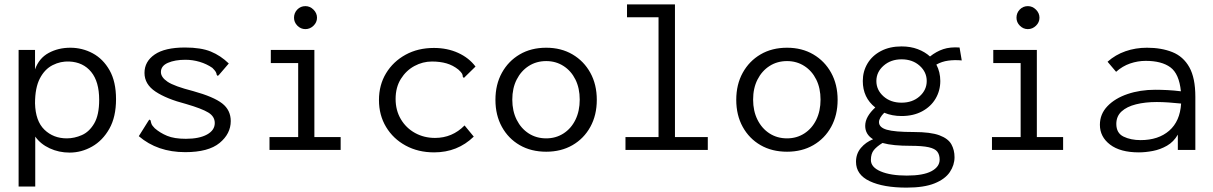

<svg xmlns="http://www.w3.org/2000/svg" viewBox="-20 -685 5540 877"><path d="M65 167V-457H140V-368Q158 -419 202 -443Q246 -467 301 -467Q356 -467 403.5 -441.5Q451 -416 480.5 -364Q510 -312 510 -232Q510 -151 479.5 -97Q449 -43 400.5 -15.5Q352 12 298 12Q249 12 207 -7.5Q165 -27 141 -61V167ZM285 -53Q320 -53 354 -68Q388 -83 410.5 -121.5Q433 -160 433 -229Q433 -312 396.5 -356.5Q360 -401 297 -404Q257 -406 220.5 -387.5Q184 -369 162 -326.5Q140 -284 140 -213Q142 -132 183 -92.5Q224 -53 285 -53Z M826 10Q699 10 614 -63L656 -130L662 -139L668 -135Q669 -127 672 -119Q675 -111 687 -99Q711 -78 743.5 -64.5Q776 -51 829 -51Q890 -51 925.5 -70.5Q961 -90 961 -123Q961 -153 931.5 -171Q902 -189 830 -210Q741 -233 690.5 -266.5Q640 -300 640 -352Q640 -404 686.5 -436Q733 -468 825 -468Q898 -468 943 -449.5Q988 -431 1025 -395L982 -345L975 -338L970 -343Q969 -351 965 -357.5Q961 -364 950 -375Q924 -393 892 -402.5Q860 -412 827 -412Q779 -412 747 -398Q715 -384 715 -356Q715 -332 745.5 -311.5Q776 -291 862 -269Q956 -243 995 -212.5Q1034 -182 1034 -132Q1034 -74 983 -32Q932 10 826 10Z M1211 0V-59H1342V-397H1217V-457H1416V-59H1536V0ZM1375 -552Q1354 -552 1338.5 -567.5Q1323 -583 1323 -604Q1323 -626 1338 -641.5Q1353 -657 1375 -657Q1396 -657 1412 -641Q1428 -625 1428 -604Q1428 -583 1412 -567.5Q1396 -552 1375 -552Z M1963 11Q1890 11 1833 -20Q1776 -51 1743.5 -105Q1711 -159 1711 -228Q1711 -297 1743.5 -350.5Q1776 -404 1832.5 -435Q1889 -466 1962 -466Q2023 -466 2072.5 -443.5Q2122 -421 2152 -381L2106 -336L2099 -329L2094 -334Q2094 -342 2090.5 -348.5Q2087 -355 2074 -367Q2049 -387 2019.5 -395.5Q1990 -404 1953 -404Q1911 -404 1873 -383.5Q1835 -363 1811 -324.5Q1787 -286 1787 -233Q1787 -181 1811 -140.5Q1835 -100 1876 -77.5Q1917 -55 1967 -55Q2046 -55 2102 -112L2144 -61Q2070 11 1963 11Z M2475 8Q2406 8 2354 -22Q2302 -52 2272.5 -105.5Q2243 -159 2243 -229Q2243 -299 2272.5 -352.5Q2302 -406 2354 -436.5Q2406 -467 2475 -467Q2543 -467 2595 -436.5Q2647 -406 2676.5 -352.5Q2706 -299 2706 -229Q2706 -159 2676.5 -105.5Q2647 -52 2595 -22Q2543 8 2475 8ZM2475 -53Q2519 -53 2554 -75.5Q2589 -98 2608.5 -138Q2628 -178 2628 -230Q2628 -282 2608.5 -321.5Q2589 -361 2554 -383.5Q2519 -406 2475 -406Q2430 -406 2395 -383.5Q2360 -361 2340 -321.5Q2320 -282 2320 -230Q2320 -178 2340 -138Q2360 -98 2395 -75.5Q2430 -53 2475 -53Z M2837 0V-59H2988V-606H2844V-665H3063V-59H3213V0Z M3575 8Q3506 8 3454 -22Q3402 -52 3372.5 -105.5Q3343 -159 3343 -229Q3343 -299 3372.5 -352.5Q3402 -406 3454 -436.5Q3506 -467 3575 -467Q3643 -467 3695 -436.5Q3747 -406 3776.5 -352.5Q3806 -299 3806 -229Q3806 -159 3776.5 -105.5Q3747 -52 3695 -22Q3643 8 3575 8ZM3575 -53Q3619 -53 3654 -75.5Q3689 -98 3708.5 -138Q3728 -178 3728 -230Q3728 -282 3708.5 -321.5Q3689 -361 3654 -383.5Q3619 -406 3575 -406Q3530 -406 3495 -383.5Q3460 -361 3440 -321.5Q3420 -282 3420 -230Q3420 -178 3440 -138Q3460 -98 3495 -75.5Q3530 -53 3575 -53Z M4098 -155Q4055 -155 4019 -170Q3995 -146 3995 -127Q3995 -103 4030.5 -92.5Q4066 -82 4154 -82Q4231 -82 4271 -67Q4311 -52 4325.5 -26Q4340 0 4340 33Q4340 69 4318.5 101Q4297 133 4249 152.5Q4201 172 4121 172Q4015 172 3952.5 142.5Q3890 113 3890 54Q3890 17 3912.5 -9.5Q3935 -36 3968 -49Q3932 -71 3932 -110Q3932 -132 3944 -153Q3956 -174 3978 -194Q3921 -239 3921 -315Q3921 -359 3942.5 -395Q3964 -431 4004 -452Q4044 -473 4098 -473Q4139 -473 4172 -460.5Q4205 -448 4228 -427Q4257 -450 4288.5 -460.5Q4320 -471 4363 -468L4373 -409Q4340 -412 4311 -408Q4282 -404 4257 -390Q4275 -356 4275 -315Q4275 -271 4253.5 -234.5Q4232 -198 4192 -176.5Q4152 -155 4098 -155ZM4098 -216Q4148 -216 4180.5 -245Q4213 -274 4213 -315Q4213 -356 4180.5 -385Q4148 -414 4098 -414Q4049 -414 4016 -385Q3983 -356 3983 -315Q3983 -274 4015.5 -245Q4048 -216 4098 -216ZM3958 46Q3958 79 4003 98Q4048 117 4122 117Q4197 117 4234.5 97Q4272 77 4272 44Q4272 22 4261.5 8Q4251 -6 4222 -12.5Q4193 -19 4138 -19Q4100 -19 4068 -22Q4036 -25 4011 -32Q3985 -16 3971.5 0.5Q3958 17 3958 46Z M4511 0V-59H4642V-397H4517V-457H4716V-59H4836V0ZM4675 -552Q4654 -552 4638.5 -567.5Q4623 -583 4623 -604Q4623 -626 4638 -641.5Q4653 -657 4675 -657Q4696 -657 4712 -641Q4728 -625 4728 -604Q4728 -583 4712 -567.5Q4696 -552 4675 -552Z M5182 11Q5097 11 5050.5 -24.5Q5004 -60 5004 -115Q5004 -164 5038.5 -200Q5073 -236 5130.5 -255.5Q5188 -275 5257 -275Q5283 -275 5312.5 -273.5Q5342 -272 5374 -268Q5366 -348 5326 -377.5Q5286 -407 5213 -407Q5177 -407 5142 -395Q5107 -383 5078 -357L5039 -403Q5075 -435 5121 -451Q5167 -467 5219 -467Q5285 -467 5335 -447Q5385 -427 5412.5 -378Q5440 -329 5440 -243V0H5360V-70Q5341 -37 5310.5 -19.5Q5280 -2 5246 4.5Q5212 11 5182 11ZM5079 -119Q5079 -77 5112 -61Q5145 -45 5190 -45Q5271 -45 5320.5 -88Q5370 -131 5375 -212Q5347 -215 5318 -217Q5289 -219 5264 -219Q5211 -219 5169 -208.5Q5127 -198 5103 -176Q5079 -154 5079 -119Z"/></svg>

Font: Inconsolata SemiExpanded
Style: Regular
Weight: 400
Width: 6
Monospace: yes
Designer: Raph Levien, Cyreal, Brenton Simpson
Foundry: Raph Levien, Cyreal, Google
Version: Version 3.000; ttfautohint (v1.8.2.53-6de2)